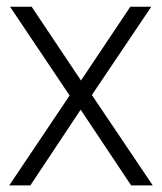

<svg xmlns="http://www.w3.org/2000/svg" viewBox="-20 -562 490 582"><path d="M8 0 191 -272.5 10.5 -541.5H76L225.5 -318L375 -541.5H438.5L258.5 -274L443 0H377.5L224.5 -229.5L72 0Z"/></svg>

Font: Encode Sans Semi Condensed Light
Style: Regular
Weight: 300
Width: 4
Designer: Multiple Designers
Foundry: Impallari Type
Version: Version 3.000; ttfautohint (v1.8.3) -l 8 -r 50 -G 200 -x 14 